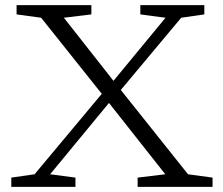

<svg xmlns="http://www.w3.org/2000/svg" viewBox="-20 -727 867 747"><path d="M623 -49 404 -326.5 175 -49 273.5 -36V0H24V-36L114.5 -49L376 -362L140 -658L44.5 -671V-707H335.5V-671L228.5 -658L421.5 -412.5L624 -658L526 -671V-707H775V-671L685 -658L450 -377L711.5 -49L807 -36V0H515.5V-36Z"/></svg>

Font: Newsreader Caption Light
Style: Regular
Weight: 300
Designer: Hugues Gentile
Foundry: Production Type
Version: Version 1.001